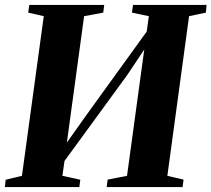

<svg xmlns="http://www.w3.org/2000/svg" viewBox="-28 -763 862 783"><path d="M-8 0 -5 -30 61.5 -46 150.5 -697 87 -711.5 91.5 -743H397L393 -711.5L315 -697L237 -125L210.5 -133.5L324.5 -294L605.5 -683L564 -589L579 -697L510 -711.5L514.5 -743H814.5L811.5 -711.5L743 -697L654.5 -46L720.5 -30.5L716.5 0H407L411 -30.5L490 -46L565.5 -599L593 -610L490.5 -456.5L196 -53L241 -149L226.5 -46L299.5 -30L295.5 0Z"/></svg>

Font: Merriweather 96pt ExtraBold
Style: Italic
Weight: 800
Italic angle: -7.8°
Version: Version 2.101